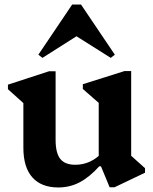

<svg xmlns="http://www.w3.org/2000/svg" viewBox="-20 -812 675 846"><path d="M237 14Q162 14 122.5 -30.5Q83 -75 83 -161V-402L126 -319L15 -419V-439L196 -498H225V-196Q225 -138 245.5 -112Q266 -86 312 -86Q346 -86 375.5 -99.5Q405 -113 431 -140V-80H418Q375 -32 331.5 -9Q288 14 237 14ZM463 13 425 -79H415V-403L458 -321L345 -420V-441L529 -499H558V-95L515 -164L619 -71V-51L485 13ZM167 -557 149 -571 298 -792H337L486 -571L468 -557L311 -656H323Z"/></svg>

Font: Platypi Light SemiBold
Style: Regular
Weight: 600
Version: Version 1.200